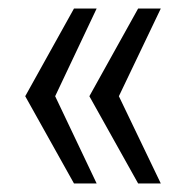

<svg xmlns="http://www.w3.org/2000/svg" viewBox="-20 -530 458 449"><path d="M153 -101 39 -305 153 -510H206L109 -305L206 -101ZM303 -101 189 -305 303 -510H356L258 -305L356 -101Z"/></svg>

Font: Saira SemiCondensed
Style: Regular
Weight: 400
Width: 4
Designer: Hector Gatti with collaboration of the Omnibus-Type team
Foundry: Omnibus-Type
Version: Version 1.101